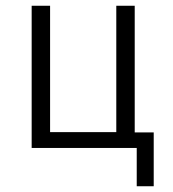

<svg xmlns="http://www.w3.org/2000/svg" viewBox="-20 -514 601 667"><path d="M455 133V0H90V-494H154V-55H384V-494H448V-54H514V133Z"/></svg>

Font: Nunito Sans 7pt Condensed Light
Style: Regular
Weight: 300
Width: 3
Designer: Vernon Adams
Foundry: Vernon Adams
Version: Version 3.101;gftools[0.9.27]